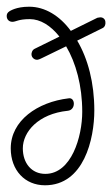

<svg xmlns="http://www.w3.org/2000/svg" viewBox="-22 -539 335 572"><path d="M274 -487C272 -487 270 -486 268 -486L189 -447C156 -492 112 -519 65 -519C25 -519 8 -506 7 -506C-1 -501 -2 -496 -2 -491C-2 -481 5 -474 15 -474C26 -474 32 -482 67 -482C98 -482 129 -463 155 -430L82 -394C75 -391 71 -383 72 -375C73 -367 81 -360 90 -361C95 -362 101 -365 103 -366L175 -401C204 -352 223 -284 223 -206C223 -132 191 -21 113 -21C72 -21 46 -53 46 -97C46 -146 92 -200 180 -209C191 -210 198 -219 198 -230C198 -240 192 -248 182 -246C90 -235 10 -180 10 -97C10 -32 52 13 112 13C228 13 259 -125 259 -210C259 -292 240 -364 208 -418L283 -455C290 -458 293 -466 292 -473C292 -482 284 -489 274 -487Z"/></svg>

Font: Sacramento
Style: Regular
Weight: 400
Designer: Astigmatic (AOETI)
Foundry: Astigmatic (AOETI)
Version: Version 1.000